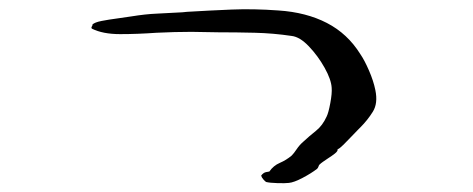

<svg xmlns="http://www.w3.org/2000/svg" viewBox="-20 -432 1040 422"><path d="M805 -234Q811 -205 799.5 -186.5Q788 -168 772 -152Q769 -149 767 -147Q763 -143 753.5 -133Q744 -123 735 -114Q726 -105 722 -104Q723 -100 716 -94.5Q709 -89 701 -84Q695 -80 690 -76.5Q685 -73 682 -70Q681 -69 680 -66Q679 -63 677 -61Q664 -51 645 -41Q626 -31 615 -30Q607 -29 590 -29.5Q573 -30 565 -32Q563 -33 559 -37.5Q555 -42 554 -46Q556 -49 559.5 -51.5Q563 -54 572 -55Q581 -68 595 -74Q609 -80 621 -90Q626 -95 632 -104Q638 -113 646 -120Q660 -133 674.5 -144.5Q689 -156 698 -176Q702 -184 706 -205.5Q710 -227 709 -239Q708 -257 693.5 -283Q679 -309 659 -330Q639 -351 621 -353Q581 -359 540 -360Q499 -361 460 -361Q445 -361 430 -361.5Q415 -362 401 -362Q383 -362 363.5 -361.5Q344 -361 324 -360Q282 -357 244 -357Q206 -357 182 -369Q180 -371 182 -374Q184 -377 183 -378Q188 -383 203.5 -386Q219 -389 238 -391.5Q257 -394 269 -396Q300 -401 324 -402Q348 -403 381 -405Q384 -405 391 -406Q441 -409 489 -411Q537 -413 592 -409Q653 -405 698.5 -381.5Q744 -358 772 -313Q781 -300 791 -277Q801 -254 805 -234Z"/></svg>

Font: Yuji Boku
Style: Regular
Weight: 400
Designer: Kataoka Yuji
Foundry: Kinuta Font Factory
Version: Version 3.002